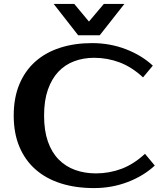

<svg xmlns="http://www.w3.org/2000/svg" viewBox="-20 -940 830 980"><path d="M470 -55Q538 -55 600.5 -78.5Q663 -102 720 -155L770 -95Q713 -42 632 -11Q551 20 460 20Q366 20 290.5 -4Q215 -28 161.5 -75Q108 -122 79 -191Q50 -260 50 -350Q50 -440 78.5 -509Q107 -578 159.5 -625Q212 -672 286 -696Q360 -720 450 -720Q541 -720 622 -689Q703 -658 760 -605L710 -545Q653 -598 590.5 -621.5Q528 -645 460 -645Q406 -645 359 -627.5Q312 -610 278 -574Q244 -538 224.5 -482.5Q205 -427 205 -350Q205 -273 224.5 -217.5Q244 -162 279.5 -126Q315 -90 363.5 -72.5Q412 -55 470 -55ZM379 -760 254 -920H359L434 -830L510 -920H615L489 -760Z"/></svg>

Font: Prosto One
Style: Regular
Weight: 400
Designer: Pavel Emelyanov and Jovanny lemonad
Foundry: Pavel Emelyanov and Jovanny Lemonad
Version: Version 1.001